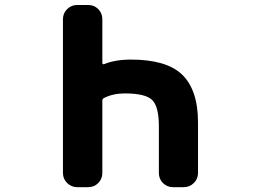

<svg xmlns="http://www.w3.org/2000/svg" viewBox="-20 -776 1040 776"><path d="M679.7 -19.5Q655.3 -19.5 638.7 -36.1Q622.1 -52.7 622.1 -77.1V-265.6Q622.1 -344.7 595.2 -371.6Q568.4 -398.4 484.4 -398.4Q436.5 -398.4 400.4 -379.9Q393.6 -377 393.6 -369.1V-77.1Q393.6 -52.7 377 -36.1Q360.4 -19.5 335.9 -19.5H292Q268.6 -19.5 251.5 -36.1Q234.4 -52.7 234.4 -77.1V-698.2Q234.4 -722.7 251.5 -739.3Q268.6 -755.9 292 -755.9H335.9Q360.4 -755.9 377 -739.3Q393.6 -722.7 393.6 -698.2V-521.5Q393.6 -518.6 396 -517.1Q398.4 -515.6 400.4 -516.6Q445.3 -535.2 509.8 -535.2Q579.1 -535.2 630.9 -520.5Q682.6 -505.9 714.8 -475.6Q747.1 -445.3 763.7 -396.5Q780.3 -347.7 780.3 -281.2V-77.1Q780.3 -52.7 763.2 -36.1Q746.1 -19.5 722.7 -19.5Z"/></svg>

Font: Rounded Mgen+ 1mn bold
Style: Bold
Weight: 700
Designer: [Source Han Sans]
Ryoko NISHIZUKA  (kana & ideographs); Paul D. Hunt (Latin, Greek & Cyrillic); Wenlong ZHANG  (bopomofo
Version: Version 1.059.20150602